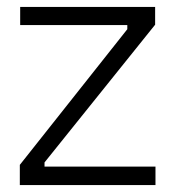

<svg xmlns="http://www.w3.org/2000/svg" viewBox="-20 -532 504 552"><path d="M37 0V-58L346 -448V-460H38V-512H426V-461L108 -65V-53H427V0Z"/></svg>

Font: Bricolage Grotesque 10pt ExtraLight
Style: Regular
Weight: 200
Designer: Mathieu Triay
Foundry: Atelier Triay
Version: Version 1.000; ttfautohint (v1.8.4.7-5d5b);gftools[0.9.32]